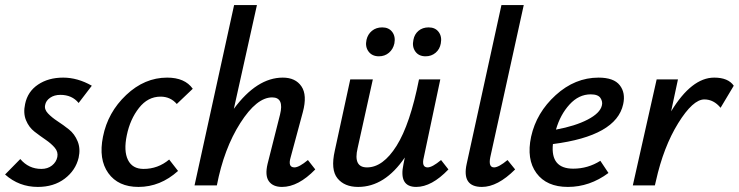

<svg xmlns="http://www.w3.org/2000/svg" viewBox="-23 -731 2913 757"><path d="M126 6Q52 6 -3 -43L57 -104Q90 -65 140 -65Q165 -65 182 -78.5Q199 -92 203 -112Q207 -132 193 -148.5Q179 -165 157 -180Q135 -195 113 -212Q91 -229 79.5 -257Q68 -285 76 -321Q86 -370 127 -397.5Q168 -425 226 -425Q283 -425 339 -393L287 -325Q261 -357 215 -357Q191 -357 174.5 -345.5Q158 -334 155 -317Q151 -300 166 -284Q181 -268 204 -253Q227 -238 249 -220.5Q271 -203 283 -174Q295 -145 287 -109Q275 -59 232 -26.5Q189 6 126 6Z M674 -321Q649 -350 610 -350Q560 -350 525 -305.5Q490 -261 477 -198Q464 -136 481.5 -100.5Q499 -65 543 -65Q600 -65 644 -102L679 -57Q609 6 523 6Q443 6 404 -48.5Q365 -103 383 -192Q402 -288 474.5 -356.5Q547 -425 636 -425Q706 -425 737 -381Z M1191 -100 1220 -63Q1153 6 1089 6Q1053 6 1037 -16.5Q1021 -39 1032 -85L1081 -279Q1098 -347 1050 -347Q989 -347 924.5 -246Q860 -145 832 0H744L900 -711H990L899 -302Q990 -425 1092 -425Q1142 -425 1165.5 -390.5Q1189 -356 1171 -289L1123 -111Q1111 -71 1138 -71Q1156 -71 1191 -100Z M1471 -509Q1444 -509 1430 -528Q1416 -547 1422 -574Q1427 -596 1443.5 -609.5Q1460 -623 1484 -623Q1510 -623 1523.5 -605Q1537 -587 1532 -560Q1527 -537 1510.5 -523Q1494 -509 1471 -509ZM1655 -509Q1628 -509 1614.5 -528Q1601 -547 1607 -574Q1611 -596 1627 -609.5Q1643 -623 1667 -623Q1693 -623 1706.5 -605Q1720 -587 1715 -560Q1711 -537 1694.5 -523Q1678 -509 1655 -509ZM1716 -100 1745 -63Q1679 6 1618 6Q1548 6 1568 -85L1573 -110Q1494 6 1389 6Q1335 6 1307.5 -28Q1280 -62 1297 -137L1358 -418H1447L1387 -147Q1369 -71 1424 -71Q1487 -71 1540.5 -156Q1594 -241 1629 -418H1713L1648 -111Q1638 -71 1663 -71Q1681 -71 1716 -100Z M1877 6Q1797 6 1817 -85L1954 -711H2042L1910 -111Q1902 -71 1925 -71Q1943 -71 1978 -100L2008 -63Q1939 6 1877 6Z M2337 -425Q2397 -425 2420.5 -395Q2444 -365 2434 -320Q2407 -195 2157 -163Q2147 -66 2237 -66Q2295 -66 2344 -97L2376 -49Q2302 6 2216 6Q2132 6 2092 -48.5Q2052 -103 2071 -192Q2092 -287 2168 -356Q2244 -425 2337 -425ZM2350 -315Q2354 -330 2344.5 -344.5Q2335 -359 2306 -359Q2259 -359 2222.5 -319Q2186 -279 2169 -220Q2245 -234 2294 -259.5Q2343 -285 2350 -315Z M2793 -425Q2848 -425 2870 -393L2818 -306Q2791 -339 2754 -339Q2709 -339 2651 -245.5Q2593 -152 2563 -17L2559 0H2472L2566 -418H2650L2623 -292Q2704 -425 2793 -425Z"/></svg>

Font: EauTestInfant Semibold
Style: Italic
Weight: 600
Italic angle: -12°
Designer: Christian Thalmann (Catharsis Fonts)
Version: Version 0.001;PS 000.001;hotconv 1.0.88;makeotf.lib2.5.64775